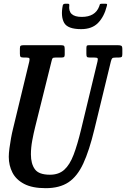

<svg xmlns="http://www.w3.org/2000/svg" viewBox="-20 -992 675 1028"><path d="M256 -664.5 168.5 -313Q160 -279.5 152.8 -240.5Q145.5 -201.5 145.5 -165.5Q145.5 -115 166.8 -85.8Q188 -56.5 247.5 -56.5Q294.5 -56.5 324 -83Q353.5 -109.5 374 -163.2Q394.5 -217 414.5 -300L502 -663Q505 -675.5 502.5 -679.8Q500 -684 483.5 -684H460Q448 -684 445.2 -688Q442.5 -692 442.5 -704V-732Q442.5 -741.5 444.2 -745.8Q446 -750 455.5 -750H610.5Q624.5 -750 629.8 -746.8Q635 -743.5 635 -729V-702.5Q635 -690 631 -687Q627 -684 615.5 -684H603Q585.5 -684 581.2 -680.2Q577 -676.5 573.5 -662.5L485.5 -300Q458 -186 426 -116.8Q394 -47.5 346.5 -16Q299 15.5 224.5 15.5Q153 15.5 109.5 -7.2Q66 -30 46.5 -68.2Q27 -106.5 27 -152.5Q27 -171.5 30.5 -198Q34 -224.5 39 -252Q44 -279.5 49.5 -301.5L136.5 -661.5Q139.5 -674.5 137.5 -679.2Q135.5 -684 119.5 -684H106Q93.5 -684 90 -688Q86.5 -692 86.5 -704.5V-732Q86.5 -744 90.5 -747Q94.5 -750 106.5 -750H306.5Q319.5 -750 323 -746Q326.5 -742 326.5 -728.5V-700Q326.5 -690.5 323.2 -687.2Q320 -684 309.5 -684H278.5Q264.5 -684 261.5 -680Q258.5 -676 256 -664.5ZM414.5 -836Q342 -836 323.2 -870.2Q304.5 -904.5 316 -962.5Q318 -972 329.5 -972H343.5Q352 -972 351 -964Q343 -901.5 417.5 -901.5Q490 -901.5 511 -957.5Q513.5 -964.5 514.5 -968.2Q515.5 -972 524.5 -972H544.5Q552 -972 553 -969.8Q554 -967.5 552 -960Q538 -903.5 505.5 -869.8Q473 -836 414.5 -836Z"/></svg>

Font: Besley* Condensed Medium
Style: Italic
Weight: 500
Width: 3
Italic angle: -13°
Designer: Owen Earl
Foundry: indestructible type*
Version: Version 3.000; ttfautohint (v1.8.3)